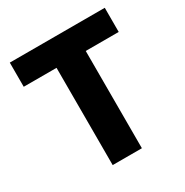

<svg xmlns="http://www.w3.org/2000/svg" viewBox="-170 -881 981 1019"><g transform="rotate(-30 320.0 -372.0)"><path d="M230 -596H29V-744H611V-596H409V0H230Z"/></g></svg>

Font: KaiGen Gothic SC Heavy
Style: Bold
Weight: 900
Designer: Ryoko NISHIZUKA Ë•øÂ°öÊ∂ºÂ≠ê (kana & ideographs); Paul D. Hunt (Latin, Greek & Cyrillic); Wenlong ZHANG Âº†ÊñáÈæô (bopom
Version: Version 1.001 October 10, 2014